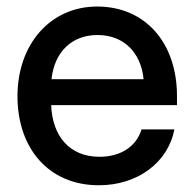

<svg xmlns="http://www.w3.org/2000/svg" viewBox="-20 -547 584 579"><path d="M278.3 11.7C395 11.7 486.8 -57.1 505.9 -156.7H406.7C392.1 -107.9 347.2 -74.2 279.8 -74.2C189.5 -74.2 137.7 -137.2 134.3 -230H513.7V-257.8C513.7 -417 418.9 -527.3 272.9 -527.3C132.3 -527.3 32.7 -414.1 32.7 -256.8C32.7 -101.1 125.5 11.7 278.3 11.7ZM413.1 -308.1H135.3C144 -390.1 196.3 -441.4 273.9 -441.4C352.1 -441.4 404.8 -390.1 413.1 -308.1Z"/></svg>

Font: Inteeer Medium
Style: Regular
Weight: 500
Designer: Rasmus Andersson
Foundry: rsms
Version: Version 4.001;Glyphs 3.4 (3402)